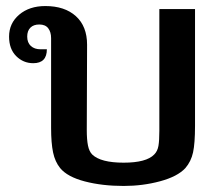

<svg xmlns="http://www.w3.org/2000/svg" viewBox="-20 -606 732 635"><path d="M179 -50Q162 -71 155.5 -102Q149 -133 149 -183V-480Q149 -500 139.5 -512.5Q130 -525 110 -525Q91 -525 80.5 -514.5Q70 -504 70 -485Q70 -465 82 -454Q94 -443 114 -443H135Q135 -397 90 -397Q57 -397 33.5 -420.5Q10 -444 10 -485Q10 -529 43.5 -557.5Q77 -586 130 -586Q194 -586 231 -552.5Q268 -519 268 -458L267 -176Q267 -144 271 -124.5Q275 -105 285 -95Q313 -68 389 -68Q464 -68 490 -95Q501 -106 504 -123.5Q507 -141 507 -173V-576H625V-190Q625 -132 618.5 -102Q612 -72 593 -50Q567 -22 509.5 -6.5Q452 9 389 9Q318 9 260.5 -6Q203 -21 179 -50Z"/></svg>

Font: Krub SemiBold
Style: Regular
Weight: 600
Version: Version 1.000; ttfautohint (v1.6)